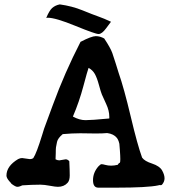

<svg xmlns="http://www.w3.org/2000/svg" viewBox="-20 -866 787 886"><path d="M193.4 -783.2Q207 -816.4 220.7 -829.1Q235.4 -841.8 255.9 -845.7Q312.5 -837.9 360.4 -818.4Q408.2 -798.8 433.6 -790Q459 -781.2 492.2 -765.6L469.7 -735.4Q450.2 -709 435.1 -709Q419.9 -709 328.1 -746.6Q236.3 -784.2 200.2 -784.2Q196.3 -784.2 193.4 -783.2ZM82 -136.7 117.2 -131.8Q127.9 -131.8 133.8 -136.7Q148.4 -158.2 174.8 -244.1L183.6 -272.5L223.6 -380.9Q278.3 -530.3 351.6 -672.9Q402.3 -699.2 421.9 -699.2Q441.4 -699.2 460.9 -688.5Q490.2 -644.5 498.5 -620.6Q506.8 -596.7 514.6 -571.3L527.3 -530.3Q551.8 -460.9 584 -325.2Q614.3 -197.3 635.7 -138.7Q647.5 -122.1 681.6 -111.3Q716.8 -99.6 728 -79.6Q739.3 -59.6 739.3 -43Q739.3 -27.3 727.5 -13.7Q724.6 -10.7 719.2 -11.7Q713.9 -12.7 710.9 -10.7Q661.1 0 515.6 0H433.6Q409.2 0 409.2 -34.7Q409.2 -69.3 433.6 -97.7Q443.4 -108.4 448.7 -108.4Q454.1 -108.4 466.3 -105Q478.5 -101.6 492.7 -101.6Q506.8 -101.6 523.4 -105.5Q527.3 -112.3 529.8 -113.3Q532.2 -114.3 533.2 -115.2Q535.2 -117.2 535.2 -131.8Q535.2 -146.5 533.2 -172.9Q531.2 -199.2 530.8 -202.6Q530.3 -206.1 527.3 -214.8Q523.4 -224.6 519.5 -229.5Q504.9 -248 474.6 -252Q455.1 -250 421.9 -250L350.6 -251Q312.5 -251 269.5 -247.1Q247.1 -228.5 243.2 -211.4Q239.3 -194.3 238.3 -186Q237.3 -177.7 237.3 -158.7Q237.3 -139.6 236.3 -130.9Q245.1 -126 253.9 -126L283.2 -130.9Q292 -130.9 299.8 -122.1Q301.8 -81.1 301.8 -56.6Q301.8 -33.2 292 -22.5Q275.4 -3.9 247.1 -3.9Q236.3 -3.9 210 -8.8Q183.6 -13.7 168 -13.7H161.1Q127 -13.7 83 -10.7Q80.1 -9.8 73.7 -6.8Q67.4 -3.9 59.6 -3.9Q51.8 -3.9 33.2 -17.6Q30.3 -22.5 23.4 -29.3Q9.8 -44.9 9.8 -55.7Q9.8 -99.6 63.5 -131.8Q73.2 -136.7 82 -136.7ZM388.7 -552.7Q383.8 -540 364.7 -468.3Q345.7 -396.5 316.4 -328.1Q346.7 -311.5 374.5 -311.5Q402.3 -311.5 484.4 -319.3V-327.1Q484.4 -355.5 469.7 -386.7Q455.1 -418 450.2 -429.7Q445.3 -441.4 436.5 -474.1Q427.7 -506.8 417.5 -524.9Q407.2 -543 388.7 -552.7Z"/></svg>

Font: Essays1743
Style: Medium
Weight: 500
Designer: Based on the typeface in a 1743 English translation of the essays of Montaigne.  PostScript/TrueType font designed by Jo
Version: Version 002.100